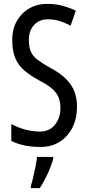

<svg xmlns="http://www.w3.org/2000/svg" viewBox="-20 -810 453 985"><path d="M375 -262Q375 -202 351.5 -155.5Q328 -109 286 -82.5Q244 -56 187 -56Q100 -56 38 -87V-174Q72 -155 111 -145Q150 -135 184 -135Q234 -135 262 -170Q290 -205 290 -254Q290 -289 279.5 -313Q269 -337 245 -357Q221 -377 180 -398Q138 -421 107 -446.5Q76 -472 59.5 -509Q43 -546 43 -602Q42 -658 65.5 -700.5Q89 -743 130.5 -767Q172 -791 225 -790Q267 -790 304 -779.5Q341 -769 369 -755L342 -678Q282 -711 227 -711Q181 -711 154.5 -681.5Q128 -652 128 -606Q128 -570 138 -546Q148 -522 172.5 -503.5Q197 -485 238 -462Q308 -425 341.5 -378Q375 -331 375 -262ZM253 5Q243 42 223.5 83.5Q204 125 184 155H138V144Q144 126 150.5 98.5Q157 71 162.5 43Q168 15 170 -5H253Z"/></svg>

Font: Noto Sans Malayalam UI ExtraCondensed
Style: Regular
Weight: 400
Width: 2
Designer: Jelle Bosma - Monotype Design Team
Foundry: Monotype Imaging Inc.
Version: Version 2.104; ttfautohint (v1.8.4.7-5d5b)